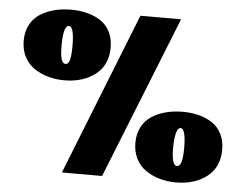

<svg xmlns="http://www.w3.org/2000/svg" viewBox="-50 -745 1030 806"><g transform="rotate(5 465.5 -342.0)"><path d="M408.2 0H238.8L509.8 -684.1H681.2ZM217.8 -684.1Q254.9 -684.1 286.1 -676Q317.4 -668 342.8 -651.4Q368.2 -634.8 382.6 -606.2Q397 -577.6 397 -540Q397 -465.8 345 -426Q293 -386.2 214.8 -386.2Q178.2 -386.2 145.8 -395.5Q113.3 -404.8 87.2 -422.6Q61 -440.4 45.9 -470Q30.8 -499.5 30.8 -537.1Q30.8 -574.7 45.9 -603.8Q61 -632.8 87.6 -649.9Q114.3 -667 147 -675.5Q179.7 -684.1 217.8 -684.1ZM213.9 -455.1Q226.6 -455.1 231.7 -474.4Q236.8 -493.7 236.8 -532.2Q236.8 -615.2 214.8 -615.2Q190.9 -615.2 190.9 -528.8Q190.9 -455.1 213.9 -455.1ZM722.2 -297.9Q759.3 -297.9 790.5 -289.8Q821.8 -281.7 846.9 -265.1Q872.1 -248.5 886.5 -220Q900.9 -191.4 900.9 -153.8Q900.9 -79.6 849.1 -39.8Q797.4 0 719.2 0Q682.6 0 650.1 -9.3Q617.7 -18.6 591.6 -36.4Q565.4 -54.2 550.3 -83.7Q535.2 -113.3 535.2 -150.9Q535.2 -188.5 550.3 -217.5Q565.4 -246.6 592 -263.7Q618.7 -280.8 651.4 -289.3Q684.1 -297.9 722.2 -297.9ZM717.8 -68.8Q741.2 -68.8 741.2 -146Q741.2 -229 719.2 -229Q707 -229 700.9 -205.1Q694.8 -181.2 694.8 -143.1Q694.8 -68.8 717.8 -68.8Z"/></g></svg>

Font: Wesal
Style: Regular
Weight: 900
Designer: Ahmed zaza
Foundry: Ahmed zaza
Version: Version 2.01